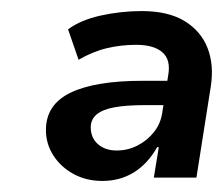

<svg xmlns="http://www.w3.org/2000/svg" viewBox="-20 -735 403 347"><path d="M165 -408Q136 -408 113 -420.5Q90 -433 76.5 -454Q63 -475 63 -500Q63 -546 107.5 -567.5Q152 -589 238 -589H297L290 -545H242Q208 -545 186.5 -541Q165 -537 154.5 -528Q144 -519 144 -505Q144 -486 157 -474.5Q170 -463 191 -463Q211 -463 228.5 -472Q246 -481 258 -496Q270 -511 273 -530L284 -599Q289 -627 273.5 -640.5Q258 -654 226 -654Q199 -654 173.5 -648Q148 -642 122 -627L103 -682Q126 -699 162.5 -707Q199 -715 236 -715Q284 -715 313.5 -697Q343 -679 355 -648.5Q367 -618 361 -579L335 -414H258L267 -469H264Q247 -439 222 -423.5Q197 -408 165 -408Z"/></svg>

Font: Nunito Sans 12pt ExtraLight
Style: Italic
Weight: 200
Italic angle: -9°
Designer: Vernon Adams
Foundry: Vernon Adams
Version: Version 3.101;gftools[0.9.27]